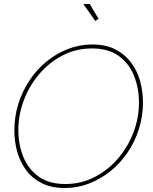

<svg xmlns="http://www.w3.org/2000/svg" viewBox="-20 -938 766 963"><path d="M305 5Q238 5 190 -19Q142 -43 111.5 -84Q81 -125 66.5 -176.5Q52 -228 52 -284Q52 -353 72 -417Q92 -481 128.5 -535.5Q165 -590 214 -630Q263 -670 321.5 -692.5Q380 -715 443 -715Q510 -715 558 -690.5Q606 -666 637 -625Q668 -584 682.5 -532Q697 -480 697 -424Q697 -355 677 -291.5Q657 -228 620.5 -174Q584 -120 534.5 -80Q485 -40 427 -17.5Q369 5 305 5ZM308 -15Q386 -15 453.5 -49.5Q521 -84 571 -142Q621 -200 649 -273Q677 -346 677 -424Q677 -495 652.5 -557Q628 -619 576 -657Q524 -695 441 -695Q363 -695 296 -661Q229 -627 178.5 -568.5Q128 -510 100 -436.5Q72 -363 72 -285Q72 -214 96.5 -152.5Q121 -91 173 -53Q225 -15 308 -15ZM398 -918H430L474 -844L458 -833Z"/></svg>

Font: Raleway Thin
Style: Italic
Weight: 100
Italic angle: -12°
Designer: Matt McInerney, Pablo Impallari, Rodrigo Fuenzalida
Foundry: Matt McInerney, Pablo Impallari, Rodrigo Fuenzalida
Version: Version 4.026